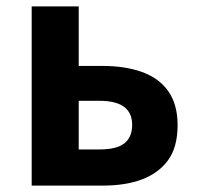

<svg xmlns="http://www.w3.org/2000/svg" viewBox="-20 -580 617 600"><path d="M79 -560H226V-374H300Q369 -374 421 -356Q476 -337 505.5 -295.5Q535 -254 535 -189Q535 -120 505 -79Q447 0 300 0H79ZM393 -190Q393 -265 291 -265H226V-113H291Q344 -113 368.5 -132Q393 -151 393 -190Z"/></svg>

Font: Merged Yaku Han JP
Style: Bold
Weight: 700
Designer: Ryoko NISHIZUKA 西塚涼子 (kana, bopomofo & ideographs); Paul D. Hunt (Latin, Greek & Cyrillic); Sandoll Communications 산돌커뮤니
Foundry: Adobe
Version: Version 2.004